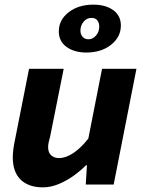

<svg xmlns="http://www.w3.org/2000/svg" viewBox="-20 -794 640 826"><path d="M165 12Q103 12 69 -21Q35 -54 35 -117Q35 -134 37.5 -153Q40 -172 44 -190L105 -498H254L196 -208Q192 -194 189.5 -182.5Q187 -171 187 -161Q187 -138 200 -126Q213 -114 234 -114Q263 -114 295.5 -135.5Q328 -157 360 -198L419 -498H567L469 0H349L354 -83H350Q326 -59 296 -37.5Q266 -16 232 -2Q198 12 165 12ZM351 -568Q300 -568 266.5 -592Q233 -616 233 -659Q233 -708 275 -741Q317 -774 382 -774Q434 -774 467 -750.5Q500 -727 500 -684Q500 -635 458 -601.5Q416 -568 351 -568ZM361 -625Q379 -625 393 -641Q407 -657 407 -680Q407 -695 399 -706Q391 -717 373 -717Q354 -717 340 -701Q326 -685 326 -662Q326 -647 335 -636Q344 -625 361 -625Z"/></svg>

Font: Source Code Pro ExtraBold
Style: Italic
Weight: 800
Italic angle: -11°
Monospace: yes
Designer: Paul D. Hunt, Teo Tuominen
Foundry: Adobe Systems Incorporated
Version: Version 1.016;hotconv 1.0.116;makeotfexe 2.5.65601